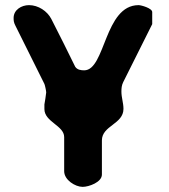

<svg xmlns="http://www.w3.org/2000/svg" viewBox="-20 -727 658 748"><path d="M153 -302C153 -252 230 -238 230 -193V-60C230 -26 273 1 302 1C326 1 377 -17 377 -47V-180C377 -238 461 -243 461 -303C461 -326 453 -347 453 -370C453 -383 454 -395 460 -407L573 -633V-680C573 -695 530 -707 520 -707C386 -707 391 -453 308 -453C295 -453 281 -455 273 -467C260 -495 194 -626 180 -653C164 -684 129 -707 93 -707C64 -707 33 -689 33 -657C33 -645 34 -639 40 -627L153 -400C155 -396 160 -373 160 -367C160 -362 154 -325 153 -320Z"/></svg>

Font: Asimov Print
Style: Regular
Weight: 500
Designer: Google
Version: Version 2.000980: 2014